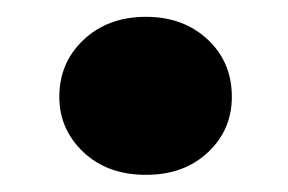

<svg xmlns="http://www.w3.org/2000/svg" viewBox="-20 -428 339 226"><path d="M252.9 -314Q252.9 -275.4 225.1 -249Q196.8 -222.2 151.9 -222.2Q106.4 -222.2 78.1 -249Q49.8 -275.9 49.8 -314Q49.8 -354 78.1 -380.9Q106.9 -408.2 151.9 -408.2Q196.3 -408.2 225.1 -380.9Q252.9 -354.5 252.9 -314Z"/></svg>

Font: PoppinsZ
Style: Bold
Weight: 700
Designer: Ninad Kale (Devanagari), Jonny Pinhorn (Latin)
Foundry: Indian Type Foundry
Version: Version 3.002;FEAKit 1.0